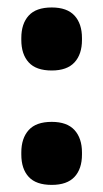

<svg xmlns="http://www.w3.org/2000/svg" viewBox="-20 -494 284 527"><path d="M122 13.5Q79 13.5 58.8 -8.5Q38.5 -30.5 38.5 -70V-75.5Q38.5 -114.5 58.8 -137Q79 -159.5 122 -159.5Q164 -159.5 184.5 -137Q205 -114.5 205 -75.5V-70Q205 -30.5 184.5 -8.5Q164 13.5 122 13.5ZM122 -300.5Q79 -300.5 58.8 -322.8Q38.5 -345 38.5 -384.5V-389.5Q38.5 -429 58.8 -451.2Q79 -473.5 122 -473.5Q164 -473.5 184.5 -451.2Q205 -429 205 -389.5V-384.5Q205 -345 184.5 -322.8Q164 -300.5 122 -300.5Z"/></svg>

Font: Anek Latin
Style: Bold
Weight: 700
Designer: Yesha Goshar
Foundry: Ek Type
Version: Version 1.003